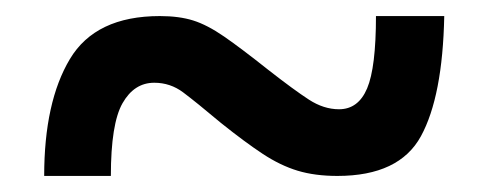

<svg xmlns="http://www.w3.org/2000/svg" viewBox="-20 -476 609 239"><path d="M35 -257Q35 -349 67 -402.5Q99 -456 179 -456Q203 -456 220.5 -450.5Q238 -445 259 -430.5Q280 -416 314 -389Q346 -364 364.5 -352Q383 -340 402 -340Q426 -340 437 -366Q448 -392 448 -456H533Q531 -356 504 -306.5Q477 -257 400 -257Q372 -257 350.5 -263.5Q329 -270 307 -284.5Q285 -299 255 -323Q224 -349 208 -361Q192 -373 172 -373Q147 -373 132.5 -347.5Q118 -322 118 -257Z"/></svg>

Font: Noto Serif Black
Style: Italic
Weight: 900
Italic angle: -12°
Designer: Monotype Design Team
Foundry: Monotype Imaging Inc.
Version: Version 2.013